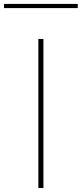

<svg xmlns="http://www.w3.org/2000/svg" viewBox="-88 -946 411 966"><path d="M130.4 0H105V-750H130.4ZM303.2 -905.3H-67.9V-926.3H303.2Z"/></svg>

Font: Spartan MB Thin
Style: Regular
Weight: 100
Designer: Matt Bailey, Mirko Velimirovic
Foundry: Matt Bailey
Version: Version 1.005